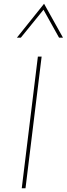

<svg xmlns="http://www.w3.org/2000/svg" viewBox="-20 -1004 356 1024"><path d="M202 -702 116 0H96L182 -702ZM295 -803 212 -952 91 -803H70L215 -984L316 -803Z"/></svg>

Font: Josefin Sans Thin
Style: Italic
Weight: 200
Italic angle: -7°
Designer: Santiago Orozco
Foundry: Typemade
Version: Version 2.000